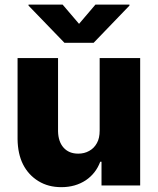

<svg xmlns="http://www.w3.org/2000/svg" viewBox="-20 -794 675 822"><path d="M406.7 -235.4V-545.4H580.1V0H414.6V-101.6H409.2Q390.6 -51.8 347.7 -22.5Q302.7 7.3 242.7 7.3Q186.5 7.3 144.5 -18.6Q101.6 -44.9 78.6 -90.3Q56.2 -134.8 55.2 -197.8V-545.4H228.5V-231.9Q229.5 -187.5 252 -162.1Q274.9 -136.2 314.9 -136.2Q341.3 -136.2 361.8 -147.9Q382.8 -159.2 395 -181.6Q406.7 -202.1 406.7 -235.4ZM102.1 -774.4H248L318.4 -691.9L388.7 -774.4H534.2V-770L380.9 -610.8H255.9L102.1 -770Z"/></svg>

Font: My Font
Style: Regular
Weight: 500
Designer: Rasmus Andersson
Foundry: rsms
Version: Version 0.001